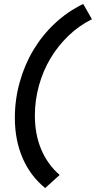

<svg xmlns="http://www.w3.org/2000/svg" viewBox="-20 -731 484 969"><path d="M55 -136Q55 -229 79.5 -316.5Q104 -404 148.5 -478.5Q193 -553 257 -613Q321 -673 400 -711L444 -634Q379 -602 325.5 -550.5Q272 -499 234.5 -436Q197 -373 176.5 -299Q156 -225 156 -147Q156 -53 188 23Q220 99 281 152L208 218Q133 157 94 66.5Q55 -24 55 -136Z"/></svg>

Font: Red Hat Text Medium
Style: Italic
Weight: 500
Italic angle: -12°
Designer: Pentagram / MCKL
Foundry: Pentagram / MCKL
Version: Version 1.003; Red Hat Text Medium Italic